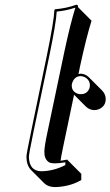

<svg xmlns="http://www.w3.org/2000/svg" viewBox="-20 -718 463 805"><path d="M309.1 -407.7Q314.5 -408.7 318.8 -409.2Q337.9 -408.2 352.1 -394.5L408.7 -337.9Q422.9 -322.8 423.3 -303.2Q423.3 -273.4 396 -260.7Q385.7 -256.3 375.5 -256.3Q355 -257.3 341.3 -270L290.5 -320.8L244.6 -101.6Q234.9 -54.7 233.9 -43.9Q238.8 -44.9 248 -46.4Q257.3 -47.9 262.2 -48.8L264.2 -45.9L320.8 10.7V36.6Q279.8 61.5 222.7 65.9Q215.3 66.4 209.5 66.4Q182.1 65.9 166 50.8L109.4 -5.9Q91.3 -25.4 90.8 -61Q90.8 -72.8 110.8 -168L175.8 -481.9Q206.5 -630.9 208 -675.8L210.9 -679.2Q258.8 -683.1 299.8 -698.2Q303.7 -697.8 305.7 -696.3Q307.6 -692.9 307.1 -688L363.8 -631.3Q341.3 -558.6 316.4 -443.4ZM166 -82Q166 -103 178.2 -160.2L250 -502Q274.4 -616.2 295.9 -686Q258.8 -673.3 217.8 -669.4Q215.3 -621.6 186 -480L120.6 -166Q101.1 -71.3 101.1 -61Q102.5 -1 152.8 0Q204.6 -0.5 253.9 -25.9V-37.6Q200.7 -28.3 184.6 -38.1Q170.9 -47.4 167 -66.4Q166 -74.2 166 -82ZM280.8 -359.9Q280.8 -334 305.7 -325.2Q312 -322.8 318.8 -323.2Q344.7 -323.2 354.5 -346.7Q356.9 -353.5 356.9 -359.9Q356.9 -384.3 333 -395.5Q325.7 -398.4 318.8 -398.9Q294.9 -398.9 284.2 -374.5Q280.8 -366.7 280.8 -359.9Z"/></svg>

Font: Linux Biolinum Shadow O
Style: Italic
Weight: 400
Italic angle: -12°
Designer: Philipp H. Poll
Foundry: Philipp H. Poll
Version: Version 0.6.2